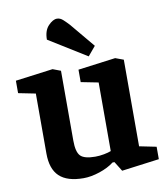

<svg xmlns="http://www.w3.org/2000/svg" viewBox="-83 -801 766 882"><g transform="rotate(-10 300.0 -359.5)"><path d="M356 -535 180 -644Q180 -686 201.5 -708.5Q223 -731 242 -731Q257 -731 270.5 -718.5Q284 -706 296 -693L392 -578ZM236 12Q160 12 123.5 -22.5Q87 -57 87 -129V-409L7 -425V-483L182 -506L219 -492V-166Q219 -113 237 -94.5Q255 -76 306 -76Q326 -76 347 -80Q368 -84 380 -89V-409L299 -425V-483L474 -506L512 -492V-88L591 -72V-14L416 9L388 -36H379Q352 -15 311.5 -1.5Q271 12 236 12Z"/></g></svg>

Font: Faustina VF Beta
Style: Regular
Weight: 400
Designer: Alfonso Garcia
Foundry: Omnibus-Type
Version: Version 1.006